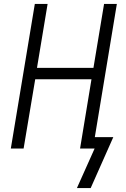

<svg xmlns="http://www.w3.org/2000/svg" viewBox="-20 -755 640 976"><path d="M371 201 461 0H387L445 -352H159L100 0H35L157 -735H222L168 -410H455L509 -735H574L462 -58H556L441 201Z"/></svg>

Font: Iosevka SS04 Lt Ex Obl
Style: Regular
Weight: 300
Width: 7
Italic angle: -9°
Monospace: yes
Designer: Belleve Invis
Foundry: Belleve Invis
Version: Version 19.0.0; ttfautohint (v1.8.4)